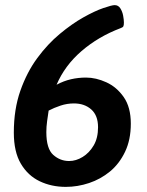

<svg xmlns="http://www.w3.org/2000/svg" viewBox="-20 -723 575 750"><path d="M237 7Q181 7 135 -15Q89 -37 61.5 -83.5Q34 -130 34 -205Q34 -296 59.5 -368.5Q85 -441 125.5 -496Q166 -551 213.5 -590.5Q261 -630 305.5 -655Q350 -680 383.5 -691.5Q417 -703 428 -703Q442 -703 450 -690.5Q458 -678 461 -662Q464 -646 464 -635Q464 -625 462 -620.5Q460 -616 451 -613Q364 -580 298.5 -523.5Q233 -467 201 -392Q229 -407 257.5 -413.5Q286 -420 316 -420Q355 -420 395.5 -401.5Q436 -383 463.5 -343.5Q491 -304 491 -240Q491 -177 468.5 -130Q446 -83 409.5 -53Q373 -23 328 -8Q283 7 237 7ZM250 -94Q277 -94 303 -110Q329 -126 346 -155Q363 -184 363 -226Q363 -272 336.5 -295.5Q310 -319 269 -319Q242 -319 216.5 -310.5Q191 -302 170 -291Q167 -271 164 -249.5Q161 -228 161 -207Q161 -142 188 -118Q215 -94 250 -94Z"/></svg>

Font: Asap SemiBold
Style: Italic
Weight: 600
Italic angle: -6°
Designer: Pablo Cosgaya
Foundry: Omnibus-Type
Version: Version 3.001; ttfautohint (v1.8.3)